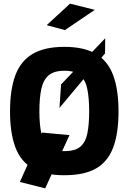

<svg xmlns="http://www.w3.org/2000/svg" viewBox="-20 -949 706 1053"><path d="M306 -357 315 -486 557 -739 556 -656ZM228 84 89 49 210 -222 361 -208ZM336 -784 236 -811 364 -929 500 -895ZM333 12Q224 12 158.5 -26Q93 -64 64 -142Q35 -220 35 -338Q35 -457 64 -535.5Q93 -614 158.5 -653Q224 -692 333 -692Q442 -692 507 -653Q572 -614 601 -535.5Q630 -457 630 -338Q630 -218 601 -140.5Q572 -63 507.5 -25.5Q443 12 333 12ZM333 -120Q391 -120 420 -144Q449 -168 459 -217Q469 -266 469 -338Q469 -410 459 -460Q449 -510 420 -535.5Q391 -561 333 -561Q276 -561 246.5 -535.5Q217 -510 206.5 -460.5Q196 -411 196 -338Q196 -267 206.5 -218Q217 -169 246 -144.5Q275 -120 333 -120Z"/></svg>

Font: Cairo Play ExtraBold
Style: Regular
Weight: 800
Version: Version 3.119